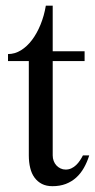

<svg xmlns="http://www.w3.org/2000/svg" viewBox="-20 -637 330 667"><path d="M7.8 -424.8V-449.2Q31.7 -449.2 53 -462.4Q74.2 -475.6 91.3 -498.3Q108.4 -521 120.8 -551.5Q133.3 -582 139.2 -617.2H163.1V-459H273.9V-424.8H163.1V-97.2Q163.1 -86.9 166.5 -77.9Q169.9 -68.8 176 -62.3Q182.1 -55.7 190.4 -51.8Q198.7 -47.9 208 -47.9Q218.8 -47.9 228 -52.2Q237.3 -56.6 244.6 -63.7Q252 -70.8 257.8 -79.6Q263.7 -88.4 268.1 -97.2H290Q282.7 -73.7 271.5 -54Q260.3 -34.2 244.6 -20Q229 -5.9 208.5 2Q188 9.8 162.1 9.8Q141.1 9.8 125.7 2Q110.4 -5.9 100.1 -19.8Q89.8 -33.7 85 -53.5Q80.1 -73.2 80.1 -97.2V-424.8Z"/></svg>

Font: Warasṭra
Style: Regular
Weight: 400
Designer: R.S. Wihananto
Foundry: R.S. Wihananto
Version: Version 2.0.1